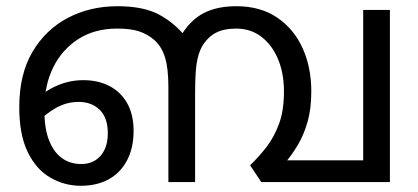

<svg xmlns="http://www.w3.org/2000/svg" viewBox="-20 -586 1346 618"><path d="M358 -566Q442 -566 492 -539Q542 -512 576 -469L596 -428L608 -266V0H522V-306Q522 -365 511.5 -400Q501 -435 478 -456Q457 -475 429.5 -484.5Q402 -494 357 -494Q285 -494 232.5 -460.5Q180 -427 151.5 -369.5Q123 -312 123 -239V-228Q123 -172 138 -134Q153 -96 179.5 -77Q206 -58 242 -58Q267 -58 286 -69.5Q305 -81 316 -103Q327 -125 327 -157Q327 -207 301 -232.5Q275 -258 233 -258Q194 -258 159 -238Q124 -218 95 -186L80 -248Q109 -284 154 -306Q199 -328 248 -328Q296 -328 332.5 -309Q369 -290 389.5 -253.5Q410 -217 410 -165Q410 -110 389 -70Q368 -30 330 -9Q292 12 240 12Q188 12 142.5 -14Q97 -40 69.5 -96Q42 -152 42 -241Q42 -347 84.5 -419Q127 -491 198.5 -528.5Q270 -566 358 -566ZM1235 -554V0H821L785 -54Q813 -81 837.5 -112.5Q862 -144 878 -187Q894 -230 894 -292Q894 -350 875 -395.5Q856 -441 821.5 -467.5Q787 -494 740 -494Q699 -494 673 -479.5Q647 -465 630 -436Q618 -414 613 -382Q608 -350 608 -285V0H522V-258L571 -422L566 -477Q596 -524 638 -545Q680 -566 741 -566Q818 -566 872 -529.5Q926 -493 954 -431Q982 -369 982 -292Q982 -236 970 -194Q958 -152 939 -120Q920 -88 897 -61L877 -70H1149V-554Z"/></svg>

Font: hexumalayalam05
Style: Book
Weight: 400
Designer: Jelle Bosma - Monotype Design Team
Foundry: Monotype Imaging Inc.
Version: Version 2.003